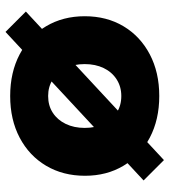

<svg xmlns="http://www.w3.org/2000/svg" viewBox="21 -604 616 698"><g transform="rotate(90 329.0 -255.0)"><path d="M329 16Q243 16 177.5 -18.5Q112 -53 75.5 -114.5Q39 -176 39 -255Q39 -335 75.5 -396Q112 -457 177.5 -491.5Q243 -526 329 -526Q415 -526 480.5 -491.5Q546 -457 582.5 -396Q619 -335 619 -256Q619 -176 582.5 -114.5Q546 -53 480.5 -18.5Q415 16 329 16ZM329 -122Q364 -122 390 -139Q416 -156 430.5 -186Q445 -216 445 -255Q445 -294 430.5 -324Q416 -354 390 -371Q364 -388 329 -388Q295 -388 268.5 -371Q242 -354 227.5 -324Q213 -294 213 -255Q213 -216 227.5 -186Q242 -156 268.5 -139Q295 -122 329 -122ZM96 33 22 -41 562 -543 636 -469Z"/></g></svg>

Font: Wix Madefor Display ExtraBold
Style: Regular
Weight: 800
Designer: Dalton Maag Ltd
Foundry: Dalton Maag Ltd
Version: Version 3.100